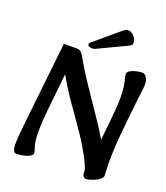

<svg xmlns="http://www.w3.org/2000/svg" viewBox="-162 -1012 984 1135"><g transform="rotate(20 330.0 -444.5)"><path d="M76 12Q60 12 55 -3Q50 -18 50 -39Q50 -74 54 -113.5Q58 -153 62 -191L117 -695L190 -696Q208 -696 218.5 -691.5Q229 -687 242 -664Q290 -580 346 -497.5Q402 -415 453 -340Q504 -265 537 -203L511 -172L533 -387Q541 -464 540.5 -511Q540 -558 535.5 -584.5Q531 -611 526.5 -626Q522 -641 522 -654Q522 -664 532 -671.5Q542 -679 557 -684Q572 -689 586.5 -691.5Q601 -694 611 -694Q630 -694 640 -674Q650 -654 650 -634Q650 -617 646.5 -595Q643 -573 638 -524L624 -392Q614 -298 610.5 -238.5Q607 -179 607 -144Q607 -109 608.5 -87Q610 -65 610 -46Q610 -35 599 -24.5Q588 -14 571 -6Q554 2 538 6.5Q522 11 511 11Q502 11 495 2Q488 -7 489 -23Q490 -36 481.5 -56.5Q473 -77 462 -99Q451 -121 441 -137Q409 -195 361.5 -262Q314 -329 264 -402Q214 -475 174 -550L188 -552L161 -293Q154 -224 153 -179.5Q152 -135 155 -109Q158 -83 162 -69Q166 -55 169.5 -46.5Q173 -38 173 -28Q173 -17 161.5 -9.5Q150 -2 133.5 3Q117 8 101 10Q85 12 76 12ZM262 -756Q254 -750 254 -743Q254 -736 262.5 -731.5Q271 -727 280 -727Q285 -727 290.5 -727.5Q296 -728 302 -731L485 -818Q495 -823 498.5 -827.5Q502 -832 502 -840Q502 -857 493.5 -870.5Q485 -884 473 -892.5Q461 -901 448 -901Q434 -901 423 -892Z"/></g></svg>

Font: Alkatra
Style: Regular
Weight: 400
Designer: Suman Bhandary
Version: Version 1.100;gftools[0.9.22]